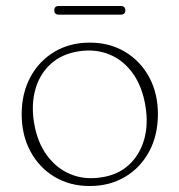

<svg xmlns="http://www.w3.org/2000/svg" viewBox="-20 -612 600 642"><path d="M280.5 -469.5Q346.5 -469.5 398 -438.8Q449.5 -408 478.8 -354Q508 -300 508 -230.5Q508 -160 479 -105.8Q450 -51.5 398.5 -20.8Q347 10 280 10Q213.5 10 162.2 -20.8Q111 -51.5 81.8 -105.8Q52.5 -160 52.5 -230Q52.5 -300 81.5 -354Q110.5 -408 162 -438.8Q213.5 -469.5 280.5 -469.5ZM319 -19Q374 -27 410.2 -60Q446.5 -93 461.5 -143.8Q476.5 -194.5 466.5 -256.5Q456 -321.5 424.8 -365.8Q393.5 -410 346.8 -429.5Q300 -449 243.5 -440.5Q187.5 -432 150.8 -399.2Q114 -366.5 99 -315.8Q84 -265 93.5 -203.5Q104 -138 136 -93.8Q168 -49.5 215.2 -29.8Q262.5 -10 319 -19ZM161.5 -577.5Q161.5 -592 177 -592H383.5Q399 -592 399 -577.5Q399 -563 383.5 -563H177Q161.5 -563 161.5 -577.5Z"/></svg>

Font: Fraunces 9pt Soft Thin
Style: Regular
Weight: 100
Version: Version 1.000;[b76b70a41]